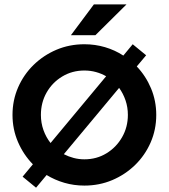

<svg xmlns="http://www.w3.org/2000/svg" viewBox="-20 -841 776 883"><path d="M145.8 22.2 84 -28.5 131.2 -85.4Q88.2 -129.2 62.8 -187.8Q37.5 -246.5 37.5 -312.5Q37.5 -379.9 63.2 -438.9Q88.9 -497.9 134.4 -542.4Q179.9 -586.8 239.6 -612.2Q299.3 -637.5 368.1 -637.5Q417.4 -637.5 463.2 -624Q509 -610.4 547.2 -585.4L590.3 -637.5L652.1 -586.8L609 -535.4Q650.7 -491.7 674.7 -434.4Q698.6 -377.1 698.6 -312.5Q698.6 -245.1 672.9 -186.1Q647.2 -127.1 601.7 -82.6Q556.2 -38.2 496.5 -12.8Q436.8 12.5 368.1 12.5Q320.1 12.5 276 -0.3Q231.9 -13.2 194.4 -36.1ZM212.5 -183.3 468.1 -490.3Q446.5 -502.8 421.2 -509.7Q395.8 -516.7 368.1 -516.7Q311.8 -516.7 266.3 -489.2Q220.8 -461.8 194.4 -415.6Q168.1 -369.4 168.1 -312.5Q168.1 -275.7 179.9 -242.7Q191.7 -209.7 212.5 -183.3ZM368.1 -108.3Q424.3 -108.3 469.4 -135.8Q514.6 -163.2 541.3 -209.7Q568.1 -256.2 568.1 -312.5Q568.1 -347.9 557.3 -379.5Q546.5 -411.1 527.8 -436.8L273.6 -131.9Q295.1 -120.8 318.8 -114.6Q342.4 -108.3 368.1 -108.3ZM306.2 -679.2 411.8 -820.8H561.8L418.8 -679.2Z"/></svg>

Font: co2trust
Style: Bold
Weight: 700
Designer: Kristian Moeller
Foundry: Dicotype
Version: Version 1.000